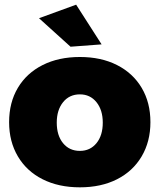

<svg xmlns="http://www.w3.org/2000/svg" viewBox="-20 -795 683 822"><path d="M624 -272Q624 -189 586.5 -125.5Q549 -62 481 -27.5Q413 7 322 7Q231 7 162.5 -27.5Q94 -62 56.5 -125.5Q19 -189 19 -272Q19 -356 56.5 -419Q94 -482 162.5 -516.5Q231 -551 322 -551Q413 -551 481 -516.5Q549 -482 586.5 -419Q624 -356 624 -272ZM223 -270Q223 -215 250 -182Q277 -149 322 -149Q366 -149 393 -182Q420 -215 420 -270Q420 -324 393 -357.5Q366 -391 322 -391Q277 -391 250 -357.5Q223 -324 223 -270ZM306 -775 415 -605 282 -595 147 -717Z"/></svg>

Font: #9Slide03 Montserrat ExtraBold
Style: Regular
Weight: 800
Designer: Julieta Ulanovsky
Foundry: Julieta Ulanovsky
Version: Version 6.001